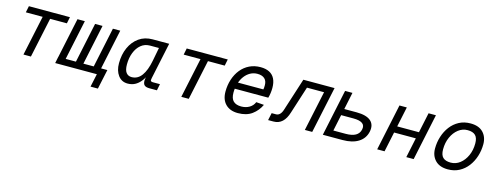

<svg xmlns="http://www.w3.org/2000/svg" viewBox="-22 -1254 5444 2115"><g transform="rotate(15 2700.0 -196.0)"><path d="M202 0 299 -456H107L122 -530H590L575 -456H384L287 0Z M1007 150 1055 -74H1139L1091 150ZM944 0 960 -74H1078L1062 0ZM564 0 676 -530H760L648 0ZM564 0 579 -74H1067L1052 0ZM765 0 877 -530H962L850 0ZM968 0 1080 -530H1164L1052 0Z M1392 12Q1323 12 1283 -42Q1243 -96 1243 -180Q1243 -280 1278.5 -359Q1314 -438 1379 -484Q1444 -530 1534 -530H1722L1642 -152Q1638 -133 1634.5 -117Q1631 -101 1631 -92Q1631 -83 1638 -78.5Q1645 -74 1658 -74H1739L1724 0H1638Q1599 0 1581.5 -15.5Q1564 -31 1564 -68Q1564 -79 1567 -93Q1570 -107 1575 -123Q1580 -139 1586 -157H1596Q1571 -101 1540.5 -63Q1510 -25 1473.5 -6.5Q1437 12 1392 12ZM1416 -68Q1485 -68 1529.5 -128.5Q1574 -189 1596 -304L1625 -456H1523Q1464 -456 1421 -420.5Q1378 -385 1354.5 -325Q1331 -265 1331 -190Q1331 -127 1353.5 -97.5Q1376 -68 1416 -68Z M2002 0 2099 -456H1907L1922 -530H2390L2375 -456H2184L2087 0Z M2649 12Q2559 12 2508 -39.5Q2457 -91 2457 -182Q2457 -257 2478.5 -322.5Q2500 -388 2540 -437.5Q2580 -487 2636.5 -514.5Q2693 -542 2763 -542Q2822 -542 2863 -521Q2904 -500 2925 -458Q2946 -416 2946 -354Q2946 -326 2942 -295.5Q2938 -265 2930 -239H2535L2551 -313H2854Q2856 -322 2857 -333Q2858 -344 2858 -361Q2858 -411 2829.5 -436.5Q2801 -462 2748 -462Q2704 -462 2667 -441.5Q2630 -421 2602.5 -384.5Q2575 -348 2560 -299Q2545 -250 2545 -194Q2545 -127 2576 -97.5Q2607 -68 2666 -68Q2718 -68 2758 -91.5Q2798 -115 2815 -157L2904 -150Q2871 -79 2809 -33.5Q2747 12 2649 12Z M2992 0 3010 -84H3059Q3084 -84 3102.5 -102.5Q3121 -121 3132 -156L3252 -530H3608L3495 0H3411L3508 -456H3313L3214 -147Q3192 -74 3152 -37Q3112 0 3053 0Z M3616 0 3728 -530H3812L3771 -335H3911Q4023 -335 4073.5 -291.5Q4124 -248 4107 -167Q4090 -87 4021 -43.5Q3952 0 3840 0ZM3716 -75H3856Q3928 -75 3968.5 -98Q4009 -121 4019 -167Q4030 -214 3998.5 -237.5Q3967 -261 3895 -261H3755Z M4236 0 4348 -530H4432L4320 0ZM4321 -227 4337 -301H4686L4670 -227ZM4568 0 4680 -530H4764L4652 0Z M5043 12Q4949 12 4899 -40Q4849 -92 4849 -174Q4849 -245 4870 -311Q4891 -377 4930.5 -429Q4970 -481 5027 -511.5Q5084 -542 5157 -542Q5252 -542 5301.5 -490.5Q5351 -439 5351 -356Q5351 -285 5330 -219Q5309 -153 5269.5 -101Q5230 -49 5173 -18.5Q5116 12 5043 12ZM5055 -68Q5113 -68 5160 -104.5Q5207 -141 5235 -203Q5263 -265 5263 -342Q5263 -405 5234 -433.5Q5205 -462 5145 -462Q5087 -462 5040 -425.5Q4993 -389 4965 -327Q4937 -265 4937 -188Q4937 -124 4966 -96Q4995 -68 5055 -68Z"/></g></svg>

Font: Geist Mono
Style: Italic
Weight: 400
Italic angle: -12°
Monospace: yes
Designer: Basement.studio, Andrés Briganti, Mateo Zaragoza
Foundry: Basement.studio, Vercel, Andrés Briganti, Guido Ferreyra, Mateo Zaragoza
Version: Version 1.500